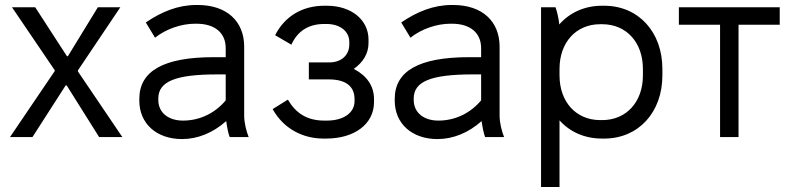

<svg xmlns="http://www.w3.org/2000/svg" viewBox="-20 -549 3163 769"><path d="M20 0H110L243 -207H247L377 0H470L292 -263V-267L462 -520H372L252 -324H248L121 -520H28L199 -268V-264Z M709 8C772 8 833 -17 886 -64C889 -42 894 -15 900 0H976C967 -22 958 -57 958 -85V-362C958 -464 888 -529 772 -529H766C693 -529 627 -502 564 -459L601 -398C645 -433 706 -454 761 -454H767C841 -454 884 -417 884 -356V-320H836C636 -320 538 -265 538 -153V-146C538 -53 608 8 709 8ZM713 -66C654 -66 614 -98 614 -149V-154C614 -223 683 -251 851 -251H884V-147C843 -98 783 -66 713 -66Z M1276 6H1286C1401 6 1478 -53 1478 -140V-152C1478 -205 1449 -246 1397 -273C1435 -300 1456 -335 1456 -377V-390C1456 -470 1387 -526 1289 -526H1279C1190 -526 1120 -483 1082 -408L1147 -370C1171 -423 1214 -453 1279 -453H1287C1342 -453 1379 -424 1379 -381V-371C1379 -328 1347 -299 1299 -299H1217V-231H1297C1364 -231 1400 -204 1400 -152V-144C1400 -97 1356 -66 1289 -66H1279C1208 -66 1164 -97 1133 -150L1072 -112C1116 -33 1193 6 1276 6Z M1732 8C1795 8 1856 -17 1909 -64C1912 -42 1917 -15 1923 0H1999C1990 -22 1981 -57 1981 -85V-362C1981 -464 1911 -529 1795 -529H1789C1716 -529 1650 -502 1587 -459L1624 -398C1668 -433 1729 -454 1784 -454H1790C1864 -454 1907 -417 1907 -356V-320H1859C1659 -320 1561 -265 1561 -153V-146C1561 -53 1631 8 1732 8ZM1736 -66C1677 -66 1637 -98 1637 -149V-154C1637 -223 1706 -251 1874 -251H1907V-147C1866 -98 1806 -66 1736 -66Z M2147 200H2221V-67C2262 -21 2321 6 2391 6H2400C2537 6 2633 -99 2633 -247V-273C2633 -421 2537 -526 2400 -526H2391C2321 -526 2261 -498 2220 -451C2218 -474 2211 -503 2205 -520H2147ZM2384 -68C2287 -68 2221 -141 2221 -247V-273C2221 -378 2286 -452 2384 -452H2392C2489 -452 2555 -379 2555 -273V-247C2555 -141 2489 -68 2392 -68Z M2864 0H2938V-450H3103V-520H2699V-450H2864Z"/></svg>

Font: Fixel Text Regular
Style: Regular
Weight: 400
Width: 4
Designer: AlfaBravo + MacPaw
Foundry: Kyrylo Tkachov, Marchela Mozhyna, Serhii Makarenko, Maria Weinstein, Zakhar Kryvoshyya
Version: Version 1.211